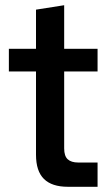

<svg xmlns="http://www.w3.org/2000/svg" viewBox="-20 -716 422 736"><path d="M240 0Q179 0 148.5 -30Q118 -60 118 -123V-442H14V-529H118V-679L226 -696V-529H354V-442H226V-147Q226 -118 239.5 -105.5Q253 -93 280 -93H354V0Z"/></svg>

Font: Mona Sans SemiExpanded Medium
Style: Regular
Weight: 500
Width: 6
Designer: Deni Anggara
Foundry: GitHub
Version: Version 2.000